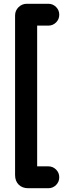

<svg xmlns="http://www.w3.org/2000/svg" viewBox="-20 -816 394 1019"><path d="M130.2 183Q98.2 183 79.1 163.9Q60 144.8 60 112.8V-733.8Q60 -759.8 78.4 -777.9Q96.8 -796 122.5 -796H236.2Q260.5 -796 277.5 -779Q294.5 -762 294.5 -738Q294.5 -713.8 277.5 -696.9Q260.5 -680 236.2 -680H123.8L177.2 -733.5V112.5L131.5 66.8H236.2Q260.5 66.8 277.5 83.8Q294.5 100.8 294.5 124.8Q294.5 149 277.5 166Q260.5 183 236.2 183Z"/></svg>

Font: National Park
Style: Regular
Weight: 400
Designer: Andrea Herstowski, Ben Hoepner
Version: Version 1.009